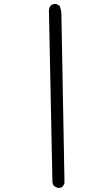

<svg xmlns="http://www.w3.org/2000/svg" viewBox="-20 -844 540 962"><path d="M272.5 97.7Q286.1 97.7 294.9 90.3L303.2 74.2L287.6 -771.5Q287.6 -795.4 277.8 -815.9L262.2 -823.7Q260.3 -824.2 258.3 -824.2Q243.7 -824.2 234.4 -816.4Q227.1 -807.1 225.1 -794.4L242.7 67.9Q244.1 79.6 251.5 88.9L268.6 97.2Q270.5 97.7 272.5 97.7Z"/></svg>

Font: NaikaiFont
Style: Light
Weight: 300
Version: Version 1.89